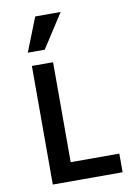

<svg xmlns="http://www.w3.org/2000/svg" viewBox="-104 -1048 807 1116"><g transform="rotate(-10 300.0 -490.0)"><path d="M115 0H527V-110H240V-700H115ZM334 -980H184L105 -780H205Z"/></g></svg>

Font: CommitMono
Style: 700Regular
Weight: 700
Monospace: yes
Designer: Eigil Nikolajsen
Foundry: Eigil Nikolajsen
Version: Version 1.143